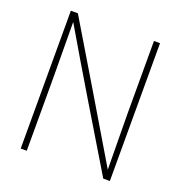

<svg xmlns="http://www.w3.org/2000/svg" viewBox="-131 -840 898 953"><g transform="rotate(20 318.0 -364.0)"><path d="M82 -728H119Q225 -551 324 -385.5Q423 -220 523 -51H524L521 -343V-728H553V0H518Q410 -179 309.5 -346.5Q209 -514 113 -678H112L114 -386V0H82Z"/></g></svg>

Font: Murecho ExtraLight
Style: Regular
Weight: 200
Designer: Neil Summerour
Foundry: Positype
Version: Version 1.010; ttfautohint (v1.8.3)